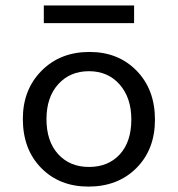

<svg xmlns="http://www.w3.org/2000/svg" viewBox="-20 -671 654 706"><path d="M141.1 -585.9V-650.9H473.1V-585.9ZM305.2 15.1Q198.7 15.1 131.3 -53.5Q64 -122.1 64 -233.9Q64 -341.3 132.6 -410.6Q201.2 -480 309.1 -480Q415 -480 482.4 -410.9Q549.8 -341.8 549.8 -231Q549.8 -121.6 481.7 -53.2Q413.6 15.1 305.2 15.1ZM307.1 -57.1Q377.9 -57.1 420.4 -103.3Q462.9 -149.4 462.9 -231.9Q462.9 -311.5 419.9 -360.4Q377 -409.2 307.1 -409.2Q237.3 -409.2 194.1 -361.3Q150.9 -313.5 150.9 -232.9Q150.9 -151.4 193.8 -104.2Q236.8 -57.1 307.1 -57.1Z"/></svg>

Font: IntelOne Mono
Style: Regular
Weight: 400
Designer: Fred Shallcrass
Foundry: Frere-Jones Type LLC
Version: Version 1.200;hotconv 1.1.0;makeotfexe 2.6.0;FJTRelease1.2